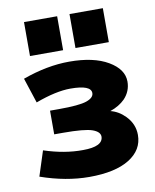

<svg xmlns="http://www.w3.org/2000/svg" viewBox="-85 -819 724 897"><g transform="rotate(-10 276.5 -371.0)"><path d="M90.8 -592.8V-753.9H248V-592.8ZM306.6 -592.8V-753.9H464.8V-592.8ZM416 -274.4Q455.1 -264.6 485.4 -233.4Q523.4 -194.3 523.4 -142.6Q523.4 -71.3 456.5 -29.8Q389.6 11.7 266.6 11.7Q156.2 11.7 36.1 -30.3L74.2 -148.4Q171.9 -116.2 258.8 -117.2Q353.5 -117.2 354.5 -164.1Q354.5 -187.5 318.4 -200.2Q282.2 -212.9 180.7 -212.9H138.7V-325.2H180.7Q277.3 -325.2 312.5 -337.4Q347.7 -349.6 347.7 -372.1Q347.7 -410.2 250 -410.2Q181.6 -410.2 84 -374L44.9 -493.2Q161.1 -535.2 266.6 -535.2Q381.8 -535.2 450.2 -495.1Q518.6 -455.1 518.6 -396.5Q518.6 -350.6 486.3 -316.4Q459 -289.1 416 -274.4Z"/></g></svg>

Font: Gen Shin Gothic Heavy
Style: Bold
Weight: 900
Designer: [Source Han Sans]
Ryoko NISHIZUKA  (kana & ideographs); Paul D. Hunt (Latin, Greek & Cyrillic); Wenlong ZHANG  (bopomofo
Version: Version 1.002.20150607